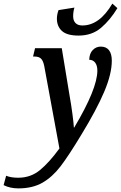

<svg xmlns="http://www.w3.org/2000/svg" viewBox="-162 -803 670 1063"><path d="M-142 222 -128 170Q-102 181 -61 181Q8 181 59.5 138.5Q111 96 167 19L83 -437Q77 -467 65 -478.5Q53 -490 29 -490H21L32 -536H180L224 -269Q232 -225 239 -172Q246 -119 247 -97H249Q377 -312 377 -412Q377 -440 365 -456Q353 -472 332 -472Q333 -507 351.5 -526Q370 -545 396 -545Q426 -545 441.5 -525Q457 -505 457 -467Q457 -394 415 -295Q373 -196 290 -60Q219 58 173.5 117.5Q128 177 73 208.5Q18 240 -60 240Q-106 240 -142 222ZM153 -700Q153 -722 162 -747L250 -761Q243 -738 243 -713Q243 -689 256 -675.5Q269 -662 294 -662Q389 -662 460 -783L488 -758Q448 -692 397.5 -649Q347 -606 273 -606Q209 -606 181 -631.5Q153 -657 153 -700Z"/></svg>

Font: Noto Serif CondSemiBold
Style: Italic
Weight: 600
Width: 3
Italic angle: -12°
Designer: Monotype Design Team
Foundry: Monotype Imaging Inc.
Version: Version 1.001